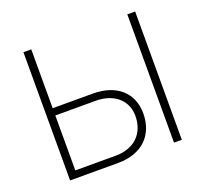

<svg xmlns="http://www.w3.org/2000/svg" viewBox="-125 -875 1093 1023"><g transform="rotate(-20 422.0 -363.5)"><path d="M149.5 -393.5V-727.3H105.1V0H377.8C513.5 0 593.8 -79.9 593.8 -203.1C593.8 -318.9 512.1 -393.5 377.8 -393.5ZM149.5 -352.3H377.8C484 -352.3 550.1 -291.2 549.7 -204.5C549.4 -106.9 486.9 -40.8 377.8 -40.8H149.5ZM738.6 -727.3H694.2V0H738.6Z"/></g></svg>

Font: Karasuma Gothic
Style: Thin
Weight: 200
Designer: Rasmus Andersson / Ryoko Ishizuka
Foundry: rsms
Version: Version 1.00